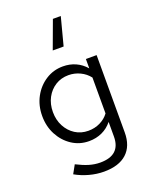

<svg xmlns="http://www.w3.org/2000/svg" viewBox="-181 -895 963 1211"><g transform="rotate(-20 300.0 -289.0)"><path d="M303 219Q254 219 204.5 205.5Q155 192 113 168L144 112Q189 135 226 146Q263 157 300 157Q436 157 436 32V-66Q408 -31 368 -12.5Q328 6 280 6Q217 6 166 -27.5Q115 -61 85 -117.5Q55 -174 55 -244Q55 -314 85.5 -370.5Q116 -427 168 -460.5Q220 -494 284 -494Q330 -494 369 -476.5Q408 -459 437 -425V-488H509V31Q509 122 456 170.5Q403 219 303 219ZM298 -57Q341 -57 377 -74.5Q413 -92 436 -123V-364Q412 -395 375.5 -412.5Q339 -430 298 -430Q249 -430 210.5 -406Q172 -382 149.5 -340Q127 -298 127 -244Q127 -191 149.5 -148.5Q172 -106 210.5 -81.5Q249 -57 298 -57ZM381 -797 332 -610H259L328 -797Z"/></g></svg>

Font: Red Hat Mono
Style: Regular
Weight: 400
Designer: Pentagram, MCKL
Foundry: Pentagram, MCKL
Version: Version 1.023